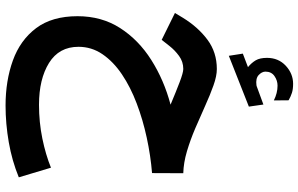

<svg xmlns="http://www.w3.org/2000/svg" viewBox="-222 -572 1132 729"><g transform="rotate(90 344.5 -208.0)"><path d="M235.4 -583Q218.8 -596.7 209.5 -612.5Q200.2 -628.4 200.2 -655.3Q200.2 -698.7 230.2 -726.6Q260.3 -754.4 298.8 -754.4Q318.8 -754.4 332.8 -750Q346.7 -745.6 361.3 -737.3L361.8 -681.2Q334 -695.3 305.7 -695.3Q286.1 -695.3 269.3 -683.6Q252.4 -671.9 252.4 -648.9Q252.9 -635.3 265.6 -623.5Q278.3 -611.8 304.2 -615.2Q305.2 -615.2 308.1 -616.2L377.4 -641.6L385.3 -586.4L192.4 -510.3L184.1 -563.5ZM638.2 -337.4 637.7 -218.8Q571.3 -213.4 503.4 -198.7Q435.5 -184.1 373.5 -160.6Q311.5 -137.2 262.9 -104.5Q214.4 -71.8 186.3 -30.5Q158.2 10.7 158.2 60.5Q158.2 134.3 219.5 172.4Q280.8 210.4 378.4 210.4Q444.3 210.4 506.1 197.8Q567.9 185.1 617.2 165L653.8 287.1Q590.8 313 520.5 325.2Q450.2 337.4 381.3 337.4Q287.1 337.4 210 309.6Q132.8 281.7 87.4 221.4Q42 161.1 42 64Q42 -27.3 86.9 -97.4Q131.8 -167.5 208 -215.8Q284.2 -264.2 377.9 -289.1Q329.1 -309.6 292.7 -323.5Q256.3 -337.4 242.2 -337.4Q214.8 -337.4 192.9 -321.3Q170.9 -305.2 155.3 -285.2L131.8 -255.4L29.8 -305.7L48.3 -336.4Q83.5 -393.6 131.3 -429.2Q179.2 -464.8 242.7 -464.8Q269 -464.8 304.7 -452.1Q340.3 -439.5 381.8 -420.7Q423.3 -401.9 467.3 -383.1Q511.2 -364.3 554.9 -351.3Q598.6 -338.4 638.2 -337.4Z"/></g></svg>

Font: Vazirmatn RD UI
Style: Bold
Weight: 700
Designer: Saber Rastikerdar
Foundry: Saber Rastikerdar
Version: Version 33.003